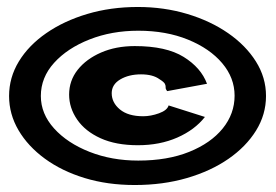

<svg xmlns="http://www.w3.org/2000/svg" viewBox="-20 -547 790 550"><path d="M366 -17Q288 -17 222.5 -37Q157 -57 108.5 -92.5Q60 -128 33 -174Q6 -220 6 -272Q6 -325 34 -371Q62 -417 112.5 -452Q163 -487 230 -507Q297 -527 375 -527Q450 -527 516.5 -507Q583 -487 633.5 -452Q684 -417 713 -371Q742 -325 742 -272Q742 -219 713.5 -173Q685 -127 634.5 -92Q584 -57 515.5 -37Q447 -17 366 -17ZM376 -87Q460 -87 522 -112Q584 -137 618 -179Q652 -221 652 -273Q652 -324 616.5 -366Q581 -408 518.5 -433.5Q456 -459 376 -459Q300 -459 236.5 -434Q173 -409 135 -367Q97 -325 97 -272Q97 -221 135 -179Q173 -137 236.5 -112Q300 -87 376 -87ZM375 -131Q312 -131 268 -151Q224 -171 201 -204.5Q178 -238 178 -276Q178 -316 202.5 -347Q227 -378 269.5 -396.5Q312 -415 366 -415Q456 -415 506 -384Q556 -353 573 -307L459 -286Q454 -292 454.5 -296.5Q455 -301 452.5 -306.5Q450 -312 437 -320Q418 -334 384 -334Q349 -334 324.5 -319.5Q300 -305 300 -280Q300 -253 323.5 -233.5Q347 -214 390 -214Q412 -214 435.5 -222.5Q459 -231 463 -245L567 -212Q538 -175 488 -153Q438 -131 375 -131Z"/></svg>

Font: Inconsolata ExtraExpanded Black
Style: Regular
Weight: 900
Width: 8
Monospace: yes
Designer: Raph Levien, Cyreal, Brenton Simpson
Foundry: Raph Levien, Cyreal, Google
Version: Version 3.001; ttfautohint (v1.8.2.53-6de2)